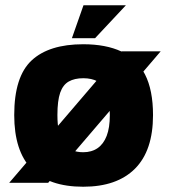

<svg xmlns="http://www.w3.org/2000/svg" viewBox="-20 -694 647 729"><path d="M163 0H15L442 -499H590ZM296 15Q165 15 99.5 -53Q34 -121 34 -257Q34 -403 100 -464.5Q166 -526 296 -526Q382 -526 441 -498.5Q500 -471 530.5 -411.5Q561 -352 561 -257Q561 -122 492.5 -53.5Q424 15 296 15ZM296 -116Q328 -116 350.5 -131.5Q373 -147 385 -178Q397 -209 397 -257Q397 -312 385 -342.5Q373 -373 350.5 -385Q328 -397 296 -397Q263 -397 241 -384.5Q219 -372 208.5 -342Q198 -312 198 -257Q198 -183 222 -149.5Q246 -116 296 -116ZM253 -549 297 -674H458L341 -549Z"/></svg>

Font: Maven Pro ExtraBold
Style: Regular
Weight: 800
Designer: Joe Prince
Foundry: Joe Prince
Version: Version 2.100